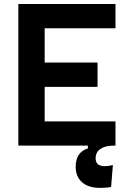

<svg xmlns="http://www.w3.org/2000/svg" viewBox="-20 -713 626 940"><path d="M471.7 207Q414.1 207 382.3 179.9Q350.6 152.8 350.6 103.5Q350.6 32.2 410.2 13.7V0H69.8V-693.4H545.4V-574.7H198.7V-406.7H457.5V-287.6H198.7V-118.7H545.4V0H537.1Q495.1 0 471.7 16.1Q448.2 32.2 448.2 61.5Q448.2 100.6 492.7 100.6Q509.8 100.6 532.7 95.2L523.9 202.6Q497.1 207 471.7 207Z"/></svg>

Font: Cascadia Code NF
Style: Bold
Weight: 700
Monospace: yes
Designer: Aaron Bell
Foundry: Saja Typeworks
Version: Version 2404.023; ttfautohint (v1.8.4)